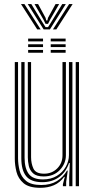

<svg xmlns="http://www.w3.org/2000/svg" viewBox="-20 -900 457 928"><path d="M175 7.8Q120.2 7.8 94 -14.5Q67.8 -36.8 59.6 -69.4Q51.5 -102 51.5 -133V-600H67.2V-135.2Q67.2 -106 74.6 -76Q82 -46 105.9 -25.9Q129.8 -5.8 179.2 -5.8Q224 -5.8 255 -24.8Q286 -43.8 303.8 -75.5H307.5L299.8 -20.5V0H284V-9.5L293.2 -45.2H290Q269.5 -17 240.2 -4.6Q211 7.8 175 7.8ZM346 0V-600H361.8V0ZM191.2 -47.2Q156.2 -47.2 140 -62.2Q123.8 -77.2 119.1 -98.6Q114.5 -120 114.5 -139.5V-600H130.2V-140.2Q130.2 -109.8 141.6 -85.1Q153 -60.5 193.2 -60.5Q231 -60.5 256.5 -85.9Q282 -111.2 282 -149V-600H298.5V-150Q298.5 -109 269 -78.1Q239.5 -47.2 191.2 -47.2ZM183.2 -19.5Q129.5 -19.8 106.2 -48.8Q83 -77.8 83 -136V-600H98.8V-137.5Q98.8 -87.2 118.5 -60Q138.2 -32.8 187.8 -32.8Q226.5 -32.8 254.6 -49.9Q282.8 -67 298 -94Q313.2 -121 313.2 -150.8V-600H330V0H314.5V-44L317.5 -111.8H313.5Q298.8 -68 264.9 -43.6Q231 -19.2 183.2 -19.5ZM225.2 -699.8V-713.5H297.2V-699.8ZM116 -699.8V-713.5H188V-699.8ZM116 -672.5V-686H188V-672.5ZM225.2 -672.5V-686H297.2V-672.5ZM116 -645V-658.8H188V-645ZM225.2 -645V-658.8H297.2V-645ZM81.5 -880.2H98.2L176.5 -757.8H160ZM114.2 -880.2H131.5L184.8 -793L200.2 -768.8H212.2L227.5 -793L280.8 -880.2H298L221.2 -757.8H191ZM147 -880.2H164.2L200.2 -813.8L203.5 -801H209L212 -813.8L248.5 -880.2H265.8L222.2 -805L212.2 -784.8H200.2L190.2 -805ZM314 -880.2H331L252.2 -757.8H235.8Z"/></svg>

Font: Big Shoulders Inline Text
Style: Regular
Weight: 400
Designer: Patric King
Foundry: XO Type Co
Version: Version 1.000